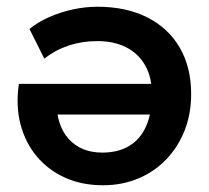

<svg xmlns="http://www.w3.org/2000/svg" viewBox="-20 -535 619 570"><path d="M285.5 15Q224 15 174 -7.2Q124 -29.5 89.8 -70Q55.5 -110.5 41 -165.5Q26.5 -220.5 36 -286H466L465 -195H103L147.5 -236Q147.5 -162.5 184.2 -122.2Q221 -82 283.5 -82Q331 -82 364 -102Q397 -122 414 -160.8Q431 -199.5 431 -256Q431 -305.5 411.2 -340.5Q391.5 -375.5 355.2 -394.2Q319 -413 269 -413Q223.5 -413 183.8 -399.8Q144 -386.5 111.5 -361L67.5 -449Q91 -468.5 124.2 -483.5Q157.5 -498.5 195.2 -506.8Q233 -515 269.5 -515Q354.5 -515 417 -483.5Q479.5 -452 513.5 -393.8Q547.5 -335.5 547.5 -256Q547.5 -197 528 -147.5Q508.5 -98 473.2 -61.5Q438 -25 390.2 -5Q342.5 15 285.5 15Z"/></svg>

Font: Geologica Cursive Medium
Style: Regular
Weight: 500
Designer: Sindre Bremnes, Frode Helland
Foundry: Monokrom Skriftforlag AS
Version: Version 1.010;gftools[0.9.28]